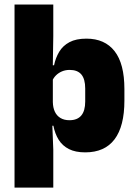

<svg xmlns="http://www.w3.org/2000/svg" viewBox="-20 -680 616 872"><path d="M367 12Q322.5 12 293 -3Q263.5 -18 246.5 -45.2Q229.5 -72.5 222.5 -109H180L220 -216.5Q220.5 -191 229.2 -172.5Q238 -154 254.8 -144Q271.5 -134 295.5 -134Q331 -134 349 -155.2Q367 -176.5 367 -219V-278Q367 -321 349.5 -341.8Q332 -362.5 296.5 -362.5Q277.5 -362.5 261.5 -355.8Q245.5 -349 234 -337.5Q222.5 -326 217 -311.5L180 -383.5H225.5Q232.5 -417.5 249 -445Q265.5 -472.5 295.5 -488.5Q325.5 -504.5 372.5 -504.5Q456 -504.5 500.5 -447.5Q545 -390.5 545 -275.5V-223Q545 -106.5 500.2 -47.2Q455.5 12 367 12ZM222 172H46V-659.5H222V-516L219.5 -361.5L220 -340V-158L217 -128.5L222 0Z"/></svg>

Font: Anek Malayalam Medium ExtraBold
Style: Regular
Weight: 800
Version: Version 1.003